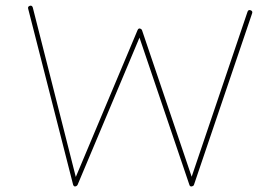

<svg xmlns="http://www.w3.org/2000/svg" viewBox="-20 -688 1010 695"><path d="M87.9 -667Q95.7 -669.4 98.6 -661.1L254.4 -47.4L478 -579.1Q481.9 -587.9 489.7 -583.5Q493.2 -581.5 494.1 -578.6L673.8 -48.3L876 -645.5Q878.9 -653.8 887.2 -650.9Q895.5 -647.9 892.6 -639.6L682.1 -19Q681.2 -15.6 677.2 -14.2Q668 -10.3 665.5 -19L484.9 -551.8L260.7 -18.6Q259.3 -16.1 255.9 -14.2Q247.6 -10.3 244.6 -19.5L82 -656.2Q79.6 -664.1 87.9 -667Z"/></svg>

Font: Mikhak-DS2-FD Thin
Style: Regular
Weight: 100
Designer: Amin Abedi
Version: Version 3.2